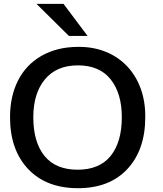

<svg xmlns="http://www.w3.org/2000/svg" viewBox="-20 -968 847 999"><path d="M435.5 -781.2 310.5 -947.8H169.9L338.4 -781.2ZM385.7 11.2C495.1 11.2 580.6 -22 642.6 -88.4C704.6 -155.3 735.8 -245.1 735.8 -357.9C738.8 -573.2 599.1 -726.1 387.2 -724.1C314 -724.1 250.5 -708.5 196.3 -677.7C142.6 -647 101.6 -604 73.7 -548.8C45.9 -493.7 32.2 -430.2 32.2 -357.9C32.2 -245.1 63.5 -155.3 126.5 -88.4C189.5 -22 275.9 11.2 385.7 11.2ZM383.8 -85C308.1 -85 250.5 -108.9 211.4 -156.7C172.9 -204.6 153.3 -271.5 153.3 -357.9C153.3 -440.4 173.3 -506.3 213.4 -554.7C253.4 -603.5 311 -627.9 385.7 -627.9C460.4 -627.9 517.1 -603.5 555.7 -555.2C594.2 -506.8 613.8 -441.4 613.8 -357.9C613.8 -271.5 594.2 -204.6 555.7 -156.7C517.1 -108.9 459.5 -85 383.8 -85Z"/></svg>

Font: Ride SemiBold
Style: Regular
Weight: 600
Version: Version 3.000